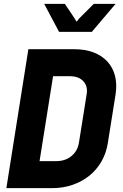

<svg xmlns="http://www.w3.org/2000/svg" viewBox="-20 -975 640 995"><path d="M272 -140Q318 -140 350 -166Q382 -192 389 -235L429 -486Q436 -528 412 -554Q388 -580 342 -580H255L185 -140ZM13 0 127 -720H364Q421 -720 464.5 -703.5Q508 -687 536.5 -656Q565 -625 576 -582Q587 -539 579 -486L539 -235Q531 -182 506 -138.5Q481 -95 443 -64.5Q405 -34 356 -17Q307 0 250 0ZM209 -955H316L355 -897Q362 -887 366 -880.5Q370 -874 372 -870Q375 -866 376 -864H378Q380 -867 384 -871Q387 -876 393 -882Q399 -888 409 -898L466 -955H579L456 -810H286Z"/></svg>

Font: JetBrains Mono ExtraBold
Style: Italic
Weight: 800
Designer: Philipp Nurullin, Konstantin Bulenkov
Foundry: JetBrains
Version: Version 1.000; ttfautohint (v1.8.3)